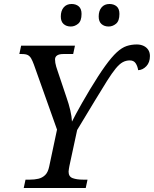

<svg xmlns="http://www.w3.org/2000/svg" viewBox="-20 -943 772 963"><path d="M99 0 108 -42H131Q153 -42 172.5 -46.5Q192 -51 206.5 -65Q221 -79 227 -109L266 -293L150 -619Q143 -638 136.5 -649.5Q130 -661 120 -666.5Q110 -672 90 -672H77L86 -714H356L347 -672H297Q277 -672 266.5 -665Q256 -658 256 -645Q256 -637 257.5 -627.5Q259 -618 262 -608.5Q265 -599 269 -587L314 -453Q325 -422 332.5 -390Q340 -358 341 -333Q349 -349 361.5 -372.5Q374 -396 391.5 -426.5Q409 -457 431 -494Q475 -567 507.5 -612Q540 -657 565.5 -680.5Q591 -704 615 -712Q639 -720 666 -720Q685 -720 700 -713Q715 -706 723.5 -693Q732 -680 732 -662Q732 -630 714 -611Q696 -592 673 -591Q670 -611 660.5 -625.5Q651 -640 631 -640Q612 -640 595.5 -631Q579 -622 560.5 -599.5Q542 -577 517 -537.5Q492 -498 455.5 -437.5Q419 -377 367 -291L328 -110Q327 -104 325.5 -95.5Q324 -87 324 -82Q324 -57 344.5 -49.5Q365 -42 396 -42H419L410 0ZM525 -810Q503 -810 489 -822.5Q475 -835 475 -860Q475 -889 489.5 -906Q504 -923 529 -923Q551 -923 565 -911Q579 -899 579 -873Q579 -838 562 -824Q545 -810 525 -810ZM335 -810Q313 -810 299 -822.5Q285 -835 285 -860Q285 -889 299.5 -906Q314 -923 339 -923Q361 -923 375 -911Q389 -899 389 -873Q389 -838 372 -824Q355 -810 335 -810Z"/></svg>

Font: Noto Serif
Style: Italic
Weight: 400
Italic angle: -12°
Designer: Monotype Design Team
Foundry: Monotype Imaging Inc.
Version: Version 2.013